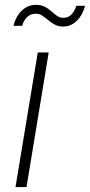

<svg xmlns="http://www.w3.org/2000/svg" viewBox="-20 -754 363 774"><path d="M42.5 0 132.3 -542.5H176.3L86.9 0ZM234.9 -647Q215.3 -647 200.7 -654.8Q186 -662.6 174.1 -672.9Q162.1 -683.1 150.4 -690.9Q138.7 -698.7 124 -698.7Q103.5 -698.7 89.1 -685.1Q74.7 -671.4 69.8 -649.9H34.2Q43 -686.5 67.1 -710.4Q91.3 -734.4 125 -734.4Q146.5 -734.4 161.1 -726.6Q175.8 -718.8 187.3 -708.5Q198.7 -698.2 209.7 -690.2Q220.7 -682.1 234.9 -682.1Q252.9 -682.1 265.9 -693.6Q278.8 -705.1 287.6 -730.5H323.2Q312 -691.4 288.6 -669.2Q265.1 -647 234.9 -647Z"/></svg>

Font: Inter 16pt ExtraLight
Style: Italic
Weight: 250
Italic angle: -9.3988°
Version: Version 4.001;git-66647c0bb